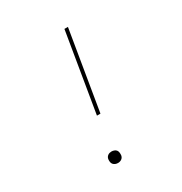

<svg xmlns="http://www.w3.org/2000/svg" viewBox="-173 -863 946 998"><g transform="rotate(-30 300.0 -363.5)"><path d="M276 -260 355 -735H376L297 -260ZM248 8Q240 8 232.5 5Q225 2 220 -4Q215 -10 214 -18.5Q213 -27 214 -35Q215 -41 218 -46Q221 -51 226 -54.5Q231 -58 236.5 -59.5Q242 -61 248 -61Q256 -61 264 -58Q272 -55 276.5 -49Q281 -43 282 -34.5Q283 -26 282 -18Q281 -12 278 -7Q275 -2 270 1.5Q265 5 259.5 6.5Q254 8 248 8Z"/></g></svg>

Font: Iosevka Curly Slab ThEx
Style: Italic
Weight: 100
Width: 7
Italic angle: -9°
Monospace: yes
Designer: Belleve Invis
Foundry: Belleve Invis
Version: Version 11.1.0; ttfautohint (v1.8.3)